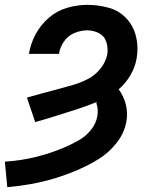

<svg xmlns="http://www.w3.org/2000/svg" viewBox="-22 -763 618 791"><path d="M8 8Q56 4 104 -4.5Q152 -13 199 -27Q246 -41 292.5 -60.5Q339 -80 382.5 -106.5Q426 -133 458.5 -174.5Q491 -216 499 -264Q505 -300 496 -334Q487 -368 467 -395Q496 -420 515.5 -453.5Q535 -487 541 -523Q549 -569 538.5 -612.5Q528 -656 498.5 -687.5Q469 -719 426 -731Q383 -743 337 -743Q297 -743 255 -731Q213 -719 179 -689.5Q145 -660 124.5 -621.5Q104 -583 97 -541H221Q225 -568 241.5 -592Q258 -616 284.5 -627Q311 -638 337 -638Q363 -638 385.5 -626.5Q408 -615 416 -590Q424 -565 420 -539Q414 -508 392 -480.5Q370 -453 340 -437.5Q310 -422 278.5 -413Q247 -404 215.5 -395.5Q184 -387 152 -378.5Q120 -370 89 -361L123 -260Q166 -272 208.5 -285.5Q251 -299 293.5 -312.5Q336 -326 377 -343L375 -338Q384 -312 379 -285Q374 -254 352.5 -227.5Q331 -201 302.5 -185Q274 -169 244 -156Q214 -143 183.5 -133Q153 -123 122 -115.5Q91 -108 60 -103.5Q29 -99 -2 -97Z"/></svg>

Font: Iosevka Sparkle Oblique
Style: Bold
Weight: 700
Italic angle: -9°
Designer: Belleve Invis
Foundry: Belleve Invis
Version: Version 4.5.0; ttfautohint (v1.8.3)